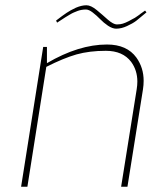

<svg xmlns="http://www.w3.org/2000/svg" viewBox="-20 -709 580 729"><path d="M420.9 -600.1Q407.2 -600.1 390.1 -611.3Q373 -623 360.4 -636.2Q347.2 -649.9 332 -661.6Q317.4 -672.9 306.2 -672.9Q290 -672.9 274.9 -667.5Q266.1 -664.1 260.3 -661.6Q254.4 -659.2 244.6 -653.3Q228.5 -644 213.4 -633.8L196.8 -623L192.9 -630.9Q218.8 -650.9 232.9 -660.2Q247.1 -669.9 268.1 -679.7Q290 -689 308.1 -689Q325.2 -689 347.2 -670.9Q369.1 -652.8 389.6 -634.3Q410.6 -616.2 423.8 -616.2Q430.7 -616.2 437 -617.2Q454.1 -619.6 482.4 -636.2L489.7 -640.1Q490.7 -640.6 491.7 -641.1Q495.1 -643.1 500.5 -647Q503.4 -649.4 506.8 -651.4Q507.8 -652.3 508.8 -652.8Q510.3 -653.8 510.7 -654.3Q511.2 -654.8 511.2 -654.8Q511.2 -654.8 511.5 -655Q511.7 -655.3 511.7 -655.3Q514.6 -656.7 522 -662.6L530.8 -668.9L536.1 -662.1Q522.9 -651.4 513.2 -643.1Q503.4 -635.3 497.1 -629.9Q483.4 -619.6 461.9 -609.9Q440.9 -600.1 420.9 -600.1ZM463.9 0H439.9L499 -370.1Q501.5 -385.7 501.5 -399.4Q501.5 -441.9 478 -474.1Q446.3 -516.1 381.8 -516.1Q319.8 -516.1 270.5 -502.4Q221.2 -488.3 155.8 -455.1L84 0H60.1L144 -530.8H158.2V-469.2Q278.8 -540 386.2 -540Q461.9 -540 498 -490.2Q525.4 -451.7 525.4 -402.3Q525.4 -386.2 522.9 -370.1Z"/></svg>

Font: Squarion Thin
Style: Italic
Weight: 100
Designer: Natanael Gama
Version: Version 1.00;September 12, 2019;FontCreator 11.5.0.2425 64-b